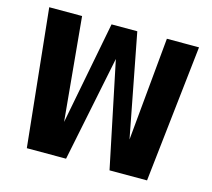

<svg xmlns="http://www.w3.org/2000/svg" viewBox="-95 -764 971 879"><g transform="rotate(15 390.0 -325.0)"><path d="M102.1 0 34.2 -649.9H189.9L235.8 -160.2L330.1 -647.9H452.1L545.9 -160.2L591.8 -649.9H744.1L671.9 0H494.1L390.1 -500L288.1 0Z"/></g></svg>

Font: Apfel Grotezk
Style: Bold
Weight: 700
Designer: Luigi Gorlero
Foundry: Collletttivo
Version: Version 2.000;FEAKit 1.0